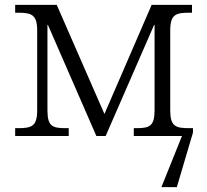

<svg xmlns="http://www.w3.org/2000/svg" viewBox="-20 -556 847 785"><path d="M42 0H261V-32H249C195 -32 174 -39 174 -105V-454H176L374 0H412L610 -454H612V-105C612 -39 590 -32 537 -32H527V0H724L640 209H703L769 -14V-32H754C698 -32 676 -39 676 -105V-431C676 -497 699 -504 753 -504H765V-536H600L407 -90L212 -536H42V-504H54C109 -504 132 -496 132 -431V-105C132 -39 109 -32 53 -32H42Z"/></svg>

Font: Noto Serif Light
Style: Regular
Weight: 300
Designer: Monotype Design Team
Foundry: Monotype Imaging Inc.
Version: Version 2.013